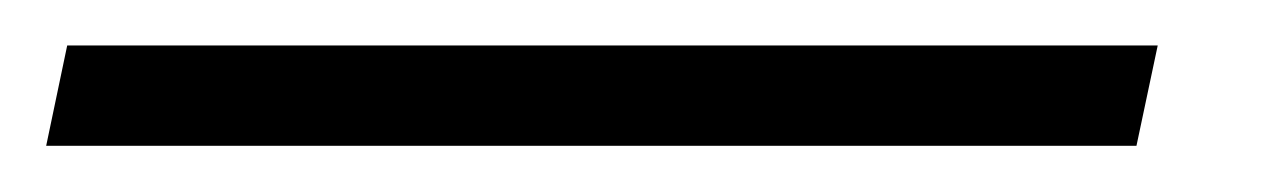

<svg xmlns="http://www.w3.org/2000/svg" viewBox="-48 90 554 84"><path d="M458.5 109.9 449.2 153.8H-27.8L-18.6 109.9Z"/></svg>

Font: Linux Biolinum G
Style: Italic
Weight: 400
Italic angle: -12°
Designer: Philipp H. Poll
Foundry: Philipp H. Poll
Version: Version 0.5.1